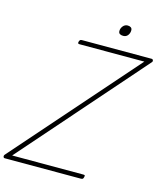

<svg xmlns="http://www.w3.org/2000/svg" viewBox="-212 -1335 1238 1456"><g transform="rotate(15 407.0 -607.0)"><path d="M-35 0Q-40 0 -43 -4Q-46 -8 -46 -14Q-46 -20 -42 -25L799 -982H290Q280 -982 278 -986.5Q276 -991 279 -1001Q282 -1010 286.5 -1013.5Q291 -1017 300 -1017H848Q856 -1017 859 -1008Q862 -999 854 -991L15 -35H574Q585 -35 586 -30.5Q587 -26 585 -18Q583 -8 578.5 -4Q574 0 564 0ZM593 -1129Q576 -1129 566 -1135.5Q556 -1142 556 -1158Q556 -1179 570.5 -1196.5Q585 -1214 607 -1214Q622 -1214 632 -1207Q642 -1200 642 -1185Q642 -1163 629 -1146Q616 -1129 593 -1129Z"/></g></svg>

Font: Playwrite CO Thin
Style: Regular
Weight: 250
Version: Version 1.002